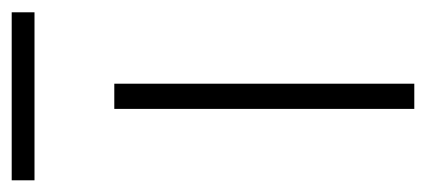

<svg xmlns="http://www.w3.org/2000/svg" viewBox="-246 -496 711 320"><g transform="rotate(-90 109.0 -335.5)"><path d="M88 0V-500H130V0ZM-31 -633V-671H249V-633Z"/></g></svg>

Font: Mulish ExtraLight ExtraLight
Style: Regular
Weight: 250
Version: Version 3.603